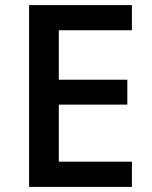

<svg xmlns="http://www.w3.org/2000/svg" viewBox="-20 -734 598 754"><path d="M498 0H94.2V-713.9H498V-615.2H210.9V-420.9H480V-323.2H210.9V-99.1H498Z"/></svg>

Font: f1_2797           
Style: Regular
Weight: 600
Foundry: Ascender Corporation
Version: Version 1.10